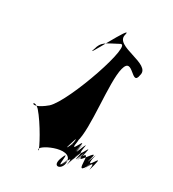

<svg xmlns="http://www.w3.org/2000/svg" viewBox="-160 -869 742 823"><g transform="rotate(30 211.0 -457.0)"><path d="M279 -172C281 -127 225 -116 251 -176C276 -237 243 -100 271 -166C293 -232 253 -100 274 -166C303 -234 272 -108 292 -185C315 -256 277 -128 297 -200C319 -273 281 -144 304 -215C328 -283 291 -152 315 -220C335 -286 295 -154 316 -220C338 -286 299 -154 321 -220C357 -282 325 -131 363 -196C384 -262 345 -129 365 -196C397 -262 367 -138 387 -216C407 -294 358 -170 367 -236C385 -303 343 -170 361 -236C381 -302 305 -163 325 -230C347 -298 307 -168 327 -238C347 -314 301 -187 311 -254C325 -320 281 -184 297 -248C317 -314 276 -180 295 -246C315 -313 273 -184 293 -250C309 -322 263 -196 274 -262C284 -328 238 -188 258 -245C278 -312 238 -176 258 -242C279 -304 241 -167 263 -230C277 -298 231 -174 255 -250C278 -325 247 -196 273 -269C298 -340 263 -558 283 -633C303 -709 355 -583 365 -650C385 -716 203 -701 223 -768C239 -834 110 -574 139 -650C149 -688 165 -692 222 -722C279 -760 157 -402 94 -344C13 -276 17 -345 57 -305C99 -257 151 -160 149 -152C119 -166 274 -242 279 -172Z"/></g></svg>

Font: CiSf CamouflageKit II
Style: Regular
Weight: 400
Version: Version 1